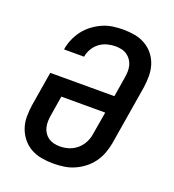

<svg xmlns="http://www.w3.org/2000/svg" viewBox="-136 -849 872 962"><g transform="rotate(20 300.0 -367.5)"><path d="M256 8Q224 8 193 2.5Q162 -3 136 -17.5Q110 -32 91 -55.5Q72 -79 62 -107.5Q52 -136 52 -168Q52 -200 57 -232L87 -414H429L446 -518Q449 -535 449.5 -552Q450 -569 446 -584.5Q442 -600 433 -613Q424 -626 411 -635Q398 -644 382 -647.5Q366 -651 349 -651Q328 -651 305.5 -645Q283 -639 264.5 -625Q246 -611 234 -590.5Q222 -570 219 -549L218 -548H111L112 -549Q116 -576 127.5 -603Q139 -630 156.5 -653Q174 -676 198 -694Q222 -712 248 -723.5Q274 -735 302 -739Q330 -743 357 -743Q389 -743 419.5 -737.5Q450 -732 476 -717Q502 -702 520.5 -678.5Q539 -655 548 -626.5Q557 -598 557 -566.5Q557 -535 552 -503L500 -188Q495 -161 485 -134Q475 -107 457.5 -83Q440 -59 416.5 -41Q393 -23 366.5 -11.5Q340 0 311.5 4Q283 8 256 8ZM257 -84Q272 -84 288.5 -87Q305 -90 320 -97Q335 -104 348.5 -115.5Q362 -127 371.5 -141.5Q381 -156 386.5 -171.5Q392 -187 394 -203L414 -321H180L163 -217Q160 -200 159.5 -183.5Q159 -167 162.5 -151.5Q166 -136 174.5 -123Q183 -110 195.5 -101Q208 -92 224 -88Q240 -84 257 -84Z"/></g></svg>

Font: Iosevka Aile Semibold Oblique
Style: Regular
Weight: 600
Italic angle: -9°
Designer: Belleve Invis
Foundry: Belleve Invis
Version: Version 31.1.0; ttfautohint (v1.8.4)